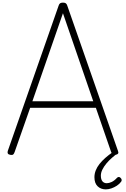

<svg xmlns="http://www.w3.org/2000/svg" viewBox="-20 -1168 960 1464"><path d="M60 13Q44 10 40 3Q36 -4 39 -16L427 -1125Q431 -1138 438.5 -1143Q446 -1148 460 -1148Q474 -1148 481.5 -1143Q489 -1138 493 -1125L880 -16Q885 -4 880 3Q875 10 860 13Q846 15 839.5 10.5Q833 6 827 -10L711 -346H210L92 -10Q87 5 80.5 10Q74 15 60 13ZM227 -396H691L460 -1067ZM787 276Q749 276 724.5 252.5Q700 229 700 183Q700 157 710 131.5Q720 106 738.5 82.5Q757 59 783 36Q809 13 840 -8H880V-2Q857 15 833.5 35.5Q810 56 791 79Q772 102 760.5 125.5Q749 149 749 171Q749 200 761 214.5Q773 229 794 229Q811 229 831.5 219.5Q852 210 872 188Q878 182 885 181.5Q892 181 898 187Q906 194 907.5 202Q909 210 904 217Q891 235 871 248Q851 261 829 268.5Q807 276 787 276Z"/></svg>

Font: Playwrite CL ExtraLight
Style: Regular
Weight: 200
Designer: Veronika Burian, José Scaglione
Foundry: TypeTogether
Version: Version 1.002